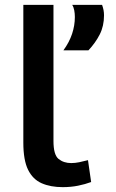

<svg xmlns="http://www.w3.org/2000/svg" viewBox="-20 -760 477 790"><path d="M200 -740V-180Q200 -123 221 -106Q242 -89 273 -89Q289 -89 306 -92.5Q323 -96 342 -101L355 -11Q331 -2 301.5 4Q272 10 238 10Q188 10 151.5 -6Q115 -22 95.5 -61.5Q76 -101 76 -173V-740ZM241 -553Q265 -586 276.5 -620.5Q288 -655 288 -690Q288 -704 285.5 -717.5Q283 -731 277 -740H400Q404 -729 406 -718.5Q408 -708 408 -697Q408 -653 390.5 -618.5Q373 -584 344 -553Z"/></svg>

Font: Georama Extended Medium
Style: Regular
Weight: 500
Width: 7
Designer: Jean-Baptiste Levee
Foundry: Production Type
Version: Version 1.000